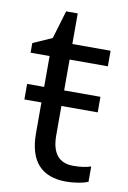

<svg xmlns="http://www.w3.org/2000/svg" viewBox="-79 -708 510 766"><g transform="rotate(10 176.5 -324.5)"><path d="M261 -57Q303 -57 332 -67V-5Q316 2 290.5 6Q265 10 244 10Q92 10 92 -160V-284H23V-347H92V-472H15V-511L92 -545L126 -659H173V-535H328V-472H173V-347H320V-284H173V-165Q173 -57 261 -57Z"/></g></svg>

Font: Stephens Clock
Style: Regular
Weight: 400
Designer: Peter Wiegel (catfonts.de) with slight modifications by DT1.org
Version: Version 0.9.1